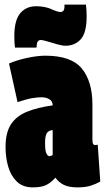

<svg xmlns="http://www.w3.org/2000/svg" viewBox="-20 -801 457 831"><path d="M4 -164Q4 -227 27.5 -263Q51 -299 97 -317.5Q143 -336 208 -345V-346Q208 -363 193.5 -371.5Q179 -380 160 -380Q144 -380 121 -376.5Q98 -373 56 -359L19 -526Q53 -541 98 -550.5Q143 -560 176 -560Q289 -560 334.5 -504Q380 -448 380 -349V-198Q380 -182 383.5 -177.5Q387 -173 390 -173Q397 -173 403 -175L414 -15Q396 -5 373 2.5Q350 10 315 10Q278 10 256 -1Q234 -12 220 -32Q200 -10 179.5 0Q159 10 122 10Q78 10 52 -16Q26 -42 15 -81.5Q4 -121 4 -164ZM175 -182Q175 -148 181 -136.5Q187 -125 194 -125Q196 -125 201 -126.5Q206 -128 208 -131V-238Q192 -237 183.5 -226Q175 -215 175 -182ZM45 -595Q43 -609 42.5 -621.5Q42 -634 42 -645Q42 -713 67.5 -743.5Q93 -774 136 -774Q174 -774 202 -761.5Q230 -749 241 -749Q259 -749 259 -772V-781H352Q355 -756 355 -731Q355 -659 329.5 -631Q304 -603 263 -603Q250 -603 227 -609.5Q204 -616 184 -622Q164 -628 157 -628Q148 -628 143.5 -621.5Q139 -615 139 -605Q139 -604 138.5 -600.5Q138 -597 138 -595Z"/></svg>

Font: Georama ExtraCondensed Black
Style: Regular
Weight: 900
Width: 2
Designer: Jean-Baptiste Levee
Foundry: Production Type
Version: Version 1.000